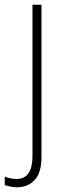

<svg xmlns="http://www.w3.org/2000/svg" viewBox="-54 -549 279 810"><path d="M19 241Q2 241 -11 238Q-24 235 -34 232V196Q-22 201 -9.5 203.5Q3 206 16 206Q83 206 83 109V-529H121V113Q121 180 92 210.5Q63 241 19 241Z"/></svg>

Font: Noto Sans Hebrew SemiCondensed ExtraLight
Style: Regular
Weight: 200
Width: 4
Designer: Monotype Design Team
Foundry: Monotype Imaging Inc.
Version: Version 2.004; ttfautohint (v1.8.4.7-5d5b)